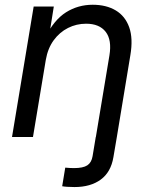

<svg xmlns="http://www.w3.org/2000/svg" viewBox="-20 -568 624 796"><path d="M237.8 204.1 250.5 127Q258.3 127.9 270 128.4Q281.7 128.9 286.6 128.9Q324.7 128.9 342 117.4Q359.4 106 363.8 79.6L377 0H464.4L450.2 83.5Q439.9 145.5 397.7 176.5Q355.5 207.5 288.6 207.5Q272 207.5 258.5 206.5Q245.1 205.6 237.8 204.1ZM169.9 -319.8 116.7 0H29.8L119.6 -541H203.1L182.1 -409.7L167.5 -412.6Q204.1 -485.8 253.9 -517.1Q303.7 -548.3 364.3 -548.3Q420.4 -548.3 459.7 -524.9Q499 -501.5 515.6 -455.1Q532.2 -408.7 520.5 -339.4L464.4 0H377.4L433.6 -337.9Q444.3 -402.3 418.2 -436Q392.1 -469.7 336.9 -469.7Q296.9 -469.7 262 -452.1Q227.1 -434.6 202.6 -401.1Q178.2 -367.7 169.9 -319.8Z"/></svg>

Font: Inter 17pt
Style: Italic
Weight: 400
Italic angle: -9.3988°
Version: Version 4.001;git-66647c0bb